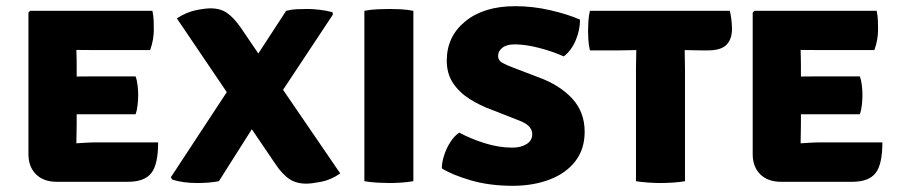

<svg xmlns="http://www.w3.org/2000/svg" viewBox="-20 -586 2911 621"><path d="M491.5 -125.5Q491.5 -54 469.2 -26Q447 2 394 2H163.5Q121 2 96.5 -22.2Q72 -46.5 72 -87.5V-545.5L77.5 -551H473Q476.5 -534 477 -518.5Q477.5 -503 477.5 -489Q477.5 -475.5 474.8 -458.5Q472 -441.5 465.5 -424H290.5Q269.5 -424 227 -424.5Q227.5 -409 227.8 -398Q228 -387 228 -371.5V-338.5Q269.5 -339 290.5 -339H418.5Q423.5 -325.5 425.2 -308.2Q427 -291 427 -279Q427 -265 425.2 -247.8Q423.5 -230.5 418.5 -216.5H290.5Q281 -216.5 264 -216.5Q247 -216.5 228 -216.5V-184Q228 -165.5 227.5 -153.5Q227 -141.5 227 -123.5V-122.5Q244.5 -123.5 259.5 -124.5Q274.5 -125.5 296 -125.5Z M552 -526.5Q582.5 -546.5 612.8 -552.8Q643 -559 660.5 -559Q693 -559 714.5 -544Q736 -529 758.5 -497L815.5 -413L905.5 -551Q923 -555.5 939.2 -556.2Q955.5 -557 975 -557Q990.5 -557 1013 -554.5Q1035.5 -552 1055.5 -546.5L1056.5 -538.5L895.5 -295.5L1080.5 -25Q1050 -4 1018.5 2Q987 8 970.5 8Q938 8 915.5 -7.2Q893 -22.5 871.5 -54.5L794.5 -168L688 0Q673.5 3 654.5 4.5Q635.5 6 618.5 6Q571.5 6 537.5 -5L532.5 -12.5L713.5 -288Z M1158.5 -551Q1177.5 -555 1201.5 -556Q1225.5 -557 1239.5 -557Q1254.5 -557 1275.8 -556Q1297 -555 1317 -551V0Q1297 3.5 1275.8 4.8Q1254.5 6 1239.5 6Q1225.5 6 1201.5 4.8Q1177.5 3.5 1158.5 0Z M1409 -41.5Q1409 -60.5 1416.5 -83.8Q1424 -107 1437 -127Q1450 -147 1465.5 -157Q1502.5 -137 1548 -122.8Q1593.5 -108.5 1637 -108.5Q1665 -108.5 1683.2 -120Q1701.5 -131.5 1701.5 -152.5Q1701.5 -166 1691 -177.2Q1680.5 -188.5 1654.5 -198L1571.5 -230.5Q1533 -244.5 1499.5 -265.5Q1466 -286.5 1445.5 -317Q1425 -347.5 1425 -390Q1425 -468 1485 -517Q1545 -566 1646.5 -566Q1704 -566 1760.8 -552.8Q1817.5 -539.5 1856 -522.5Q1856 -488.5 1842 -455.5Q1828 -422.5 1803.5 -403.5Q1766.5 -420 1723 -431.2Q1679.5 -442.5 1644.5 -442.5Q1618.5 -442.5 1604.8 -431.5Q1591 -420.5 1591 -405Q1591 -390.5 1604.5 -383Q1618 -375.5 1638 -368L1720.5 -336.5Q1789.5 -311.5 1830.2 -267.8Q1871 -224 1871 -160Q1871 -103.5 1840.8 -64.5Q1810.5 -25.5 1758.2 -5.5Q1706 14.5 1640.5 15Q1562.5 15 1501.8 -3Q1441 -21 1409 -41.5Z M2037 -363.5Q2037 -379.5 2037.5 -393.2Q2038 -407 2038 -424Q2027.5 -424 2009.2 -423.5Q1991 -423 1980.5 -423H1888Q1884 -441 1883 -456.8Q1882 -472.5 1882 -485.5Q1882 -498.5 1883 -516.2Q1884 -534 1888 -551H2340.5Q2344 -537.5 2345.8 -520.5Q2347.5 -503.5 2347.5 -493Q2347.5 -459 2329.5 -441Q2311.5 -423 2269.5 -423H2249Q2238.5 -423 2221.2 -423.5Q2204 -424 2194.5 -424Q2194.5 -407 2195 -393.2Q2195.5 -379.5 2195.5 -363.5V0Q2181.5 3 2157 4.5Q2132.5 6 2116 6Q2100.5 6 2077 4.5Q2053.5 3 2037 0Z M2834 -125.5Q2834 -54 2811.8 -26Q2789.5 2 2736.5 2H2506Q2463.5 2 2439 -22.2Q2414.5 -46.5 2414.5 -87.5V-545.5L2420 -551H2815.5Q2819 -534 2819.5 -518.5Q2820 -503 2820 -489Q2820 -475.5 2817.2 -458.5Q2814.5 -441.5 2808 -424H2633Q2612 -424 2569.5 -424.5Q2570 -409 2570.2 -398Q2570.5 -387 2570.5 -371.5V-338.5Q2612 -339 2633 -339H2761Q2766 -325.5 2767.8 -308.2Q2769.5 -291 2769.5 -279Q2769.5 -265 2767.8 -247.8Q2766 -230.5 2761 -216.5H2633Q2623.5 -216.5 2606.5 -216.5Q2589.5 -216.5 2570.5 -216.5V-184Q2570.5 -165.5 2570 -153.5Q2569.5 -141.5 2569.5 -123.5V-122.5Q2587 -123.5 2602 -124.5Q2617 -125.5 2638.5 -125.5Z"/></svg>

Font: Signika SC
Style: Bold
Weight: 700
Designer: Anna Giedryś
Foundry: Anna Giedryś
Version: Version 2.000; ttfautohint (v1.8.3) -l 8 -r 50 -G 200 -x 9 -